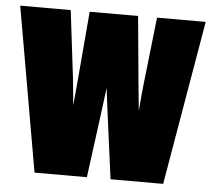

<svg xmlns="http://www.w3.org/2000/svg" viewBox="-53 -676 800 727"><g transform="rotate(5 347.5 -312.5)"><path d="M-5 -625 104 0H303L324 -158C332 -216 340 -280 348 -343C356 -280 364 -216 372 -158L393 0H593L700 -625H515L486 -366C484 -346 480 -310 477 -267C473 -310 469 -347 467 -368L443 -625H259L237 -366C235 -346 232 -310 228 -267C224 -310 220 -347 218 -368L187 -625Z"/></g></svg>

Font: Blinker Headline
Style: Regular
Weight: 900
Width: 4
Designer: Juergen Huber
Foundry: supertype
Version: Version 1.015;PS 1.15;hotconv 1.0.88;makeotf.lib2.5.647800